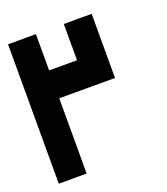

<svg xmlns="http://www.w3.org/2000/svg" viewBox="-95 -535 524 604"><g transform="rotate(-20 166.5 -233.5)"><path d="M186.7 -466.7V-345.3H93.3V-466.7H0V0H93.3V-252H280V-466.7Z"/></g></svg>

Font: Qahiri
Style: Regular
Weight: 400
Designer: Khaled Hosny
Foundry: Alif Type
Version: Version 3.00